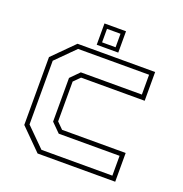

<svg xmlns="http://www.w3.org/2000/svg" viewBox="-122 -779 846 888"><g transform="rotate(20 301.0 -335.5)"><path d="M158 0 55 -103V-437L158 -540H540V-398.5H227L196.5 -368V-172L227 -141.5H540V0ZM169 -22H518V-119.5H218.5L175 -163V-378L217.5 -421H518V-518.5H168.5L77 -427V-113.5ZM243 -566V-671H349V-566ZM262.5 -585H329V-651.5H262.5Z"/></g></svg>

Font: Tourney ExtraLight
Style: Regular
Weight: 250
Designer: Tyler Finck
Foundry: Etcetera Type Co
Version: Version 1.015